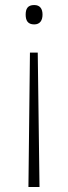

<svg xmlns="http://www.w3.org/2000/svg" viewBox="-20 -558 272 763"><path d="M149 -500C149 -523 139 -538 116 -538C90 -538 82 -523 82 -500C82 -477 90 -461 116 -461C139 -461 149 -477 149 -500ZM99 -349 93 185H137L130 -349Z"/></svg>

Font: Noto Sans Malayalam ExtraLight
Style: Regular
Weight: 200
Designer: Jelle Bosma - Monotype Design Team
Foundry: Monotype Imaging Inc.
Version: Version 2.104